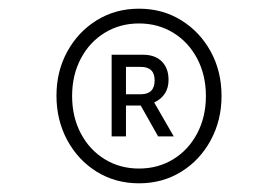

<svg xmlns="http://www.w3.org/2000/svg" viewBox="-20 -731 640 442"><path d="M300 -309Q246 -309 203 -335.5Q160 -362 135 -408Q110 -454 110 -511Q110 -567 135 -612.5Q160 -658 203 -684.5Q246 -711 300 -711Q354 -711 397 -684.5Q440 -658 465 -612.5Q490 -567 490 -510Q490 -454 465 -408Q440 -362 397 -335.5Q354 -309 300 -309ZM300 -343Q344 -343 379 -364.5Q414 -386 434 -424Q454 -462 454 -510Q454 -558 434 -596Q414 -634 379 -655.5Q344 -677 300 -677Q256 -677 221 -655.5Q186 -634 166 -596Q146 -558 146 -510Q146 -462 166 -424Q186 -386 221 -364.5Q256 -343 300 -343ZM237 -417V-605H309Q337 -605 352.5 -589.5Q368 -574 368 -547Q368 -511 335 -495L380 -417H344L304 -488H270V-417ZM304 -577H270V-514H304Q336 -514 336 -546Q336 -577 304 -577Z"/></svg>

Font: Red Hat Mono
Style: Regular
Weight: 400
Designer: Pentagram, MCKL
Foundry: Pentagram, MCKL
Version: Version 1.023